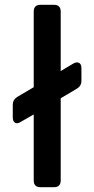

<svg xmlns="http://www.w3.org/2000/svg" viewBox="-20 -777 391 797"><path d="M148 0Q120 0 120 -28V-302L66 -271Q52 -262 42.5 -267.5Q33 -273 33 -290V-342Q33 -363 52 -375L120 -415V-729Q120 -757 148 -757H204Q232 -757 232 -729V-482L284 -513Q298 -521 308 -516Q318 -511 318 -494V-442Q318 -420 299 -409L232 -369V-28Q232 0 204 0Z"/></svg>

Font: Pitagon Sans Text SemiBold
Style: Regular
Weight: 600
Designer: Travis Tran
Foundry: Pitagon
Version: Version 1.001; ttfautohint (v1.8.4.7-5d5b);gftools[0.9.26]